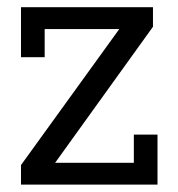

<svg xmlns="http://www.w3.org/2000/svg" viewBox="-20 -501 484 521"><path d="M37 -53.1 303.7 -422.2H101.2V-345.7H37V-481.5H395.1V-428.4L129.6 -59.3H343.2V-135.8H407.4V0H37Z"/></svg>

Font: Slabo 27px
Style: Regular
Weight: 400
Version: Version 1.02 Build 003a